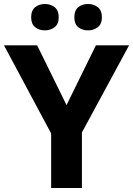

<svg xmlns="http://www.w3.org/2000/svg" viewBox="-20 -941 666 961"><path d="M313 -415 460 -714H626L390 -278V0H236V-273L0 -714H166ZM136 -854Q136 -889 156 -905Q176 -921 205 -921Q233 -921 253.5 -905Q274 -889 274 -854Q274 -821 253.5 -805Q233 -789 205 -789Q176 -789 156 -805Q136 -821 136 -854ZM352 -854Q352 -889 371.5 -905Q391 -921 421 -921Q449 -921 469.5 -905Q490 -889 490 -854Q490 -821 469.5 -805Q449 -789 421 -789Q391 -789 371.5 -805Q352 -821 352 -854Z"/></svg>

Font: Noto Sans Lao Looped
Style: Bold
Weight: 700
Designer: Mark Frömberg, Ben Mitchell
Foundry: The Fontpad Ltd
Version: Version 1.001